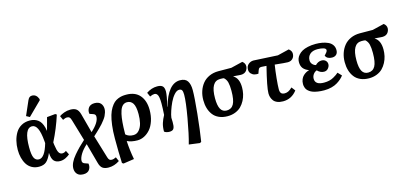

<svg xmlns="http://www.w3.org/2000/svg" viewBox="-81 -1387 4666 2207"><g transform="rotate(-15 2252.5 -283.5)"><path d="M300.8 -753.9Q310.5 -775.9 322.5 -786.4Q334.5 -796.9 354 -796.9Q405.8 -796.9 428.2 -737.8V-723.1L268.1 -564.9L228 -586.9ZM223.1 14.2Q175.8 14.2 138.9 -6.3Q102.1 -26.9 79.8 -62Q57.6 -97.2 46.4 -141.4Q35.2 -185.5 35.2 -235.8Q35.2 -293.5 47.9 -344.2Q60.5 -395 85.7 -436.5Q110.8 -478 153.6 -502.4Q196.3 -526.9 252 -526.9Q273.9 -526.9 293 -523.2Q312 -519.5 333 -508.8Q354 -498 369.9 -480.5Q385.7 -462.9 398.2 -432.6Q410.6 -402.3 416 -361.8H417Q424.3 -386.7 437.7 -437.5Q451.2 -488.3 458 -513.2L558.1 -522.9L574.2 -512.2Q524.9 -357.4 452.1 -213.9L455.1 -185.1Q464.4 -115.7 479.5 -90.3Q494.6 -64.9 521 -64.9Q544.9 -64.9 566.9 -82L590.8 -34.2Q568.8 -15.1 538.3 -0.5Q507.8 14.2 474.1 14.2Q426.3 14.2 401.1 -13.9Q376 -42 373 -108.9H372.1Q343.3 -42 311.5 -13.9Q279.8 14.2 223.1 14.2ZM244.1 -67.9Q313.5 -67.9 359.9 -230L357.9 -253.9Q349.1 -359.4 325.4 -407.7Q301.8 -456.1 263.2 -456.1Q168.9 -456.1 168.9 -230Q168.9 -140.6 187.3 -104.2Q205.6 -67.9 244.1 -67.9Z M907.7 -213.9Q1007.8 -304.2 1007.8 -373Q1007.8 -398.9 981.9 -408.2L938.5 -422.9Q936.5 -431.6 936.5 -441.9Q936.5 -457 940.9 -470.9Q945.3 -484.9 955.1 -498Q964.8 -511.2 982.7 -519Q1000.5 -526.9 1024.9 -526.9Q1074.2 -526.9 1097.9 -500.5Q1121.6 -474.1 1121.6 -433.1Q1121.6 -413.6 1115 -392.3Q1108.4 -371.1 1099.4 -352.8Q1090.3 -334.5 1072.5 -311.5Q1054.7 -288.6 1041.3 -272.9Q1027.8 -257.3 1003.2 -233.2Q978.5 -209 965.1 -196.3Q951.7 -183.6 924.8 -159.2L1006.8 112.8Q1013.7 134.8 1023.4 143.8Q1033.2 152.8 1050.8 152.8Q1074.2 152.8 1102.5 138.2L1124.5 188Q1063 230 993.7 230Q948.7 230 922.6 211.7Q896.5 193.4 883.8 145L817.9 -95.2Q765.6 -48.3 738.3 -2.9Q710.9 42.5 710.9 76.2Q710.9 101.6 736.8 110.8L779.8 126Q781.7 134.8 781.7 145Q781.7 160.2 777.3 174.1Q772.9 188 763.4 201.2Q753.9 214.4 736.1 222.2Q718.3 230 693.8 230Q644.5 230 620.6 203.6Q596.7 177.2 596.7 136.2Q596.7 102.5 614.3 65.2Q631.8 27.8 665.8 -12.2Q699.7 -52.2 728.5 -81.3Q757.3 -110.4 800.8 -149.9L724.6 -407.2Q716.3 -434.1 705.8 -442.1Q695.3 -450.2 677.7 -450.2Q656.2 -450.2 627.9 -435.1L605.5 -484.9Q627.9 -501 663.3 -513.9Q698.7 -526.9 736.8 -526.9Q783.2 -526.9 808.1 -508.5Q833 -490.2 845.7 -445.8Z M1394.5 14.2Q1322.8 14.2 1273.4 -9.8H1271.5Q1277.3 100.6 1298.3 210.9L1169.4 230L1153.3 219.2Q1147.5 93.3 1147.5 -73.2Q1147.5 -159.7 1156.2 -229.2Q1165 -298.8 1179 -345.5Q1192.9 -392.1 1214.1 -426.3Q1235.4 -460.4 1256.3 -479.5Q1277.3 -498.5 1304.7 -509.5Q1332 -520.5 1353.8 -523.7Q1375.5 -526.9 1402.3 -526.9Q1508.8 -526.9 1563.7 -462.2Q1618.7 -397.5 1618.7 -288.1Q1618.7 -216.8 1599.1 -158.2Q1579.6 -99.6 1547.6 -62.7Q1515.6 -25.9 1476.1 -5.9Q1436.5 14.2 1394.5 14.2ZM1389.6 -440.9Q1359.9 -440.9 1338.9 -422.4Q1317.9 -403.8 1305.2 -366.7Q1292.5 -329.6 1285.9 -282.5Q1279.3 -235.4 1276.4 -170.9Q1274.4 -119.1 1274.4 -88.9Q1308.6 -56.2 1365.2 -56.2Q1405.8 -56.2 1433.3 -88.6Q1460.9 -121.1 1472.2 -168.7Q1483.4 -216.3 1483.4 -274.9Q1483.4 -364.7 1459 -402.8Q1434.6 -440.9 1389.6 -440.9Z M1717.3 -450.2Q1695.3 -450.2 1664.1 -435.1L1642.1 -484.9Q1703.1 -526.9 1770.5 -526.9Q1790 -526.9 1803.7 -523.9Q1817.4 -521 1829.8 -512.7Q1842.3 -504.4 1848.4 -487.3Q1854.5 -470.2 1854.5 -444.8Q1854.5 -396 1823.2 -272L1826.2 -270Q1899.4 -526.9 2042.5 -526.9Q2105 -526.9 2130.6 -488.5Q2156.2 -450.2 2156.2 -379.9Q2156.2 -294.9 2137 -104Q2117.7 86.9 2096.2 219.2L2080.1 230L1950.2 212.9Q1981.9 102.1 2014.6 -84.2Q2047.4 -270.5 2047.4 -354Q2047.4 -392.1 2038.1 -408Q2028.8 -423.8 2004.4 -423.8Q1976.1 -423.8 1946 -390.1Q1916 -356.4 1893.8 -309.1Q1871.6 -261.7 1856 -214.6Q1840.3 -167.5 1836.4 -136.2Q1839.8 -79.1 1836.4 -45.7Q1833 -12.2 1818.8 1Q1804.7 14.2 1772.5 14.2Q1757.3 14.2 1739.3 9Q1721.2 3.9 1713.4 -4.9Q1713.4 -61 1726.8 -103.3Q1740.2 -145.5 1764.2 -189Q1769.5 -272.9 1769.5 -325.2Q1769.5 -366.7 1764.9 -393.8Q1760.3 -420.9 1751.5 -432.1Q1742.7 -443.4 1735.1 -446.8Q1727.5 -450.2 1717.3 -450.2Z M2790 -545.9Q2821.8 -521.5 2821.8 -487.8Q2821.8 -475.1 2817.6 -461.9Q2813.5 -448.7 2804.4 -435.5Q2795.4 -422.4 2778.3 -414.1Q2761.2 -405.8 2738.8 -405.8Q2731 -405.8 2715.3 -407Q2699.7 -408.2 2679 -409.9Q2658.2 -411.6 2647 -412.1V-410.2Q2711.9 -372.1 2711.9 -263.2Q2711.9 -223.6 2703.4 -185.3Q2694.8 -147 2675.8 -110.6Q2656.7 -74.2 2629.2 -46.6Q2601.6 -19 2559.8 -2.4Q2518.1 14.2 2467.8 14.2Q2410.2 14.2 2366 -5.6Q2321.8 -25.4 2295.4 -60.5Q2269 -95.7 2256.1 -139.9Q2243.2 -184.1 2243.2 -236.8Q2243.2 -293.5 2259.8 -343Q2276.4 -392.6 2307.4 -430.7Q2338.4 -468.8 2387.2 -491Q2436 -513.2 2496.1 -513.2L2650.9 -512.2ZM2584 -256.8Q2584 -319.3 2574.7 -356.9Q2565.4 -394.5 2537.1 -418.9Q2522.5 -421.9 2492.2 -421.9Q2378.9 -421.9 2378.9 -222.2Q2378.9 -134.8 2402.1 -93.3Q2425.3 -51.8 2474.1 -51.8Q2530.3 -51.8 2557.1 -99.4Q2584 -147 2584 -256.8Z M3113.8 -132.8Q3113.8 -99.1 3127.2 -84.5Q3140.6 -69.8 3168.9 -69.8Q3190.4 -69.8 3211.2 -79.1Q3231.9 -88.4 3259.8 -115.2L3293.9 -70.8Q3229.5 14.2 3127 14.2Q3086.9 14.2 3057.9 2Q3028.8 -10.3 3014.2 -30.8Q2999.5 -51.3 2993.2 -72.8Q2986.8 -94.2 2986.8 -118.2Q2986.8 -189 3046.9 -429.2Q3002.4 -433.1 2989.7 -433.1Q2969.2 -433.1 2961.7 -427.5Q2954.1 -421.9 2945.8 -399.9L2934.1 -366.2Q2911.1 -364.3 2888.7 -369.6Q2866.2 -375 2848.1 -393.8Q2830.1 -412.6 2830.1 -441.9Q2830.1 -482.4 2856.9 -505.1Q2883.8 -527.8 2918 -527.8L3205.1 -512.2L3342.8 -545.9Q3376 -521 3376 -487.8Q3376 -452.1 3354 -429Q3332 -405.8 3294.9 -405.8Q3265.1 -405.8 3142.1 -418.9Q3130.9 -349.1 3122.3 -262Q3113.8 -174.8 3113.8 -132.8Z M3617.2 14.2Q3575.2 14.2 3541.3 8.8Q3507.3 3.4 3484.9 -4.6Q3462.4 -12.7 3445.8 -24.7Q3429.2 -36.6 3420.2 -48.1Q3411.1 -59.6 3406 -73.5Q3400.9 -87.4 3399.4 -97.4Q3397.9 -107.4 3397.9 -118.2Q3397.9 -149.4 3408.9 -175Q3419.9 -200.7 3437.3 -216.3Q3454.6 -231.9 3471.9 -241.2Q3489.3 -250.5 3505.4 -253.9V-255.9Q3461.9 -272 3439.9 -300Q3418 -328.1 3418 -373Q3418 -395 3425.3 -415.8Q3432.6 -436.5 3450.4 -457Q3468.3 -477.5 3494.9 -492.7Q3521.5 -507.8 3563.5 -517.3Q3605.5 -526.9 3657.2 -526.9Q3698.2 -526.9 3734.1 -520.3Q3770 -513.7 3802 -499.5Q3834 -485.4 3852.5 -459.2Q3871.1 -433.1 3871.1 -397Q3871.1 -362.8 3852.3 -344.5Q3833.5 -326.2 3801.3 -326.2Q3743.7 -326.2 3723.1 -368.2Q3744.1 -390.6 3752.7 -403.1Q3761.2 -415.5 3761.2 -425.8Q3761.2 -444.8 3732.2 -453.9Q3703.1 -462.9 3661.1 -462.9Q3603 -462.9 3572 -434.8Q3541 -406.7 3541 -361.8Q3541 -335 3558.6 -315.4Q3576.2 -295.9 3599.1 -291Q3632.3 -325.2 3672.4 -325.2Q3703.6 -325.2 3721.4 -307.6Q3739.3 -290 3739.3 -264.2Q3739.3 -239.7 3720.5 -216.3Q3701.7 -192.9 3669.9 -192.9Q3627 -192.9 3591.3 -230Q3565.4 -220.7 3548.8 -197.3Q3532.2 -173.8 3532.2 -145Q3532.2 -71.8 3638.2 -71.8Q3671.4 -71.8 3700.4 -78.6Q3729.5 -85.4 3753.4 -99.4Q3777.3 -113.3 3787.4 -120.4Q3797.4 -127.4 3814.9 -142.1L3856.9 -98.1Q3842.3 -78.6 3823.2 -61.3Q3804.2 -43.9 3775.1 -25.6Q3746.1 -7.3 3705.1 3.4Q3664.1 14.2 3617.2 14.2Z M4473.1 -545.9Q4504.9 -521.5 4504.9 -487.8Q4504.9 -475.1 4500.7 -461.9Q4496.6 -448.7 4487.5 -435.5Q4478.5 -422.4 4461.4 -414.1Q4444.3 -405.8 4421.9 -405.8Q4414.1 -405.8 4398.4 -407Q4382.8 -408.2 4362.1 -409.9Q4341.3 -411.6 4330.1 -412.1V-410.2Q4395 -372.1 4395 -263.2Q4395 -223.6 4386.5 -185.3Q4377.9 -147 4358.9 -110.6Q4339.8 -74.2 4312.3 -46.6Q4284.7 -19 4242.9 -2.4Q4201.2 14.2 4150.9 14.2Q4093.3 14.2 4049.1 -5.6Q4004.9 -25.4 3978.5 -60.5Q3952.1 -95.7 3939.2 -139.9Q3926.3 -184.1 3926.3 -236.8Q3926.3 -293.5 3942.9 -343Q3959.5 -392.6 3990.5 -430.7Q4021.5 -468.8 4070.3 -491Q4119.1 -513.2 4179.2 -513.2L4334 -512.2ZM4267.1 -256.8Q4267.1 -319.3 4257.8 -356.9Q4248.5 -394.5 4220.2 -418.9Q4205.6 -421.9 4175.3 -421.9Q4062 -421.9 4062 -222.2Q4062 -134.8 4085.2 -93.3Q4108.4 -51.8 4157.2 -51.8Q4213.4 -51.8 4240.2 -99.4Q4267.1 -147 4267.1 -256.8Z"/></g></svg>

Font: Literata Book
Style: Bold Italic
Weight: 700
Italic angle: -3°
Designer: Latin by Veronika Burian and Jose Scaglione. Greek by Irene Vlachou. Cyrillic by Vera Evstafieva
Foundry: TypeTogether
Version: Version 1.003;PS 001.003;hotconv 1.0.88;makeotf.lib2.5.64775